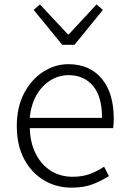

<svg xmlns="http://www.w3.org/2000/svg" viewBox="-20 -838 578 871"><path d="M304.2 13.2Q235.4 13.2 179.2 -20.3Q123 -53.7 89.6 -116.2Q56.2 -178.7 56.2 -266.1Q56.2 -352.5 89.6 -415.5Q123 -478.5 176.5 -512.7Q230 -546.9 290 -546.9Q386.7 -546.9 441.4 -481.4Q496.1 -416 496.1 -298.8Q496.1 -276.4 493.2 -256.8H115.2Q116.7 -191.9 141.4 -142.1Q166 -92.3 209.2 -64.2Q252.4 -36.1 310.1 -36.1Q352.5 -36.1 387.2 -48.6Q421.9 -61 452.1 -82L474.1 -39.1Q441.9 -18.6 401.9 -2.7Q361.8 13.2 304.2 13.2ZM115.2 -303.2H442.9Q442.9 -399.9 401.9 -448.5Q360.8 -497.1 291 -497.1Q247.6 -497.1 209.5 -473.9Q171.4 -450.7 146 -407.2Q120.6 -363.8 115.2 -303.2ZM262.2 -634.8 132.8 -793 161.1 -817.9 288.1 -682.1H292L418 -817.9L446.8 -793L317.9 -634.8Z"/></svg>

Font: Source Han Sans CN Light
Style: Regular
Weight: 300
Designer: Ryoko NISHIZUKA  (kana, bopomofo & ideographs); Paul D. Hunt (Latin, Greek & Cyrillic); Sandoll Communications , Soo-you
Foundry: Adobe
Version: Version 2.000;hotconv 1.0.107;makeotfexe 2.5.65593